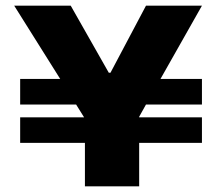

<svg xmlns="http://www.w3.org/2000/svg" viewBox="-20 -656 761 676"><path d="M279 0V-153H51V-243H276L248 -288H51V-378H192L30 -636H229L363 -400H369L494 -636H691L545 -378H691V-288H494L470 -245V-243H691V-153H470V0Z"/></svg>

Font: Braah One
Style: Regular
Weight: 400
Designer: Ashish Kumar
Foundry: Ashish Kumar
Version: Version 1.001; ttfautohint (v1.8.4.7-5d5b);gftools[0.9.29]